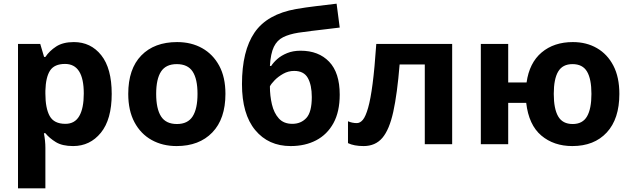

<svg xmlns="http://www.w3.org/2000/svg" viewBox="-20 -785 3436 1045"><path d="M382 -556Q474 -556 531 -484.5Q588 -413 588 -274Q588 -135 529 -62.5Q470 10 378 10Q319 10 284 -11.5Q249 -33 227 -60H219Q227 -18 227 20V240H78V-546H199L220 -475H227Q249 -508 286 -532Q323 -556 382 -556ZM334 -437Q276 -437 252.5 -401Q229 -365 227 -291V-275Q227 -196 250.5 -153.5Q274 -111 336 -111Q387 -111 411.5 -153.5Q436 -196 436 -276Q436 -437 334 -437Z M1207 -274Q1207 -138 1135.5 -64Q1064 10 941 10Q865 10 805.5 -23Q746 -56 712 -119.5Q678 -183 678 -274Q678 -410 749 -483Q820 -556 944 -556Q1021 -556 1080 -523Q1139 -490 1173 -427.5Q1207 -365 1207 -274ZM830 -274Q830 -193 856.5 -151.5Q883 -110 943 -110Q1002 -110 1028.5 -151.5Q1055 -193 1055 -274Q1055 -355 1028.5 -395.5Q1002 -436 942 -436Q883 -436 856.5 -395.5Q830 -355 830 -274Z M1297 -327Q1297 -508 1365.5 -608Q1434 -708 1592 -736Q1645 -745 1699.5 -751.5Q1754 -758 1812 -765L1829 -635Q1795 -631 1754.5 -626Q1714 -621 1674.5 -616.5Q1635 -612 1604 -607Q1554 -599 1521 -582.5Q1488 -566 1470.5 -530Q1453 -494 1449 -426H1456Q1468 -445 1489.5 -464Q1511 -483 1543 -496Q1575 -509 1616 -509Q1714 -509 1771.5 -449Q1829 -389 1829 -270Q1829 -177 1795 -115Q1761 -53 1701 -21.5Q1641 10 1562 10Q1441 10 1369 -77Q1297 -164 1297 -327ZM1571 -111Q1618 -111 1647.5 -143Q1677 -175 1677 -257Q1677 -322 1655.5 -360.5Q1634 -399 1581 -399Q1549 -399 1521.5 -383.5Q1494 -368 1475 -348.5Q1456 -329 1449 -315Q1449 -264 1460 -217Q1471 -170 1497.5 -140.5Q1524 -111 1571 -111Z M2441 0H2292V-434H2155Q2142 -274 2120.5 -176.5Q2099 -79 2061 -34.5Q2023 10 1959 10Q1907 10 1874 -6V-125Q1897 -115 1922 -115Q1940 -115 1955 -133Q1970 -151 1983.5 -198Q1997 -245 2008 -329.5Q2019 -414 2028 -546H2441Z M3351 -274Q3351 -138 3282.5 -64Q3214 10 3095 10Q2994 10 2926 -47.5Q2858 -105 2844 -225H2746V0H2597V-546H2746V-336H2846Q2861 -443 2928 -499.5Q2995 -556 3098 -556Q3172 -556 3229 -523Q3286 -490 3318.5 -427.5Q3351 -365 3351 -274ZM2994 -274Q2994 -193 3018 -151.5Q3042 -110 3097 -110Q3151 -110 3175 -151.5Q3199 -193 3199 -274Q3199 -355 3175 -395.5Q3151 -436 3096 -436Q3042 -436 3018 -395.5Q2994 -355 2994 -274Z"/></svg>

Font: Noto IKEA Simplified Chinese
Style: Bold
Weight: 700
Designer: Monotype Design Team
Foundry: Monotype Imaging Inc.
Version: Version 1.100